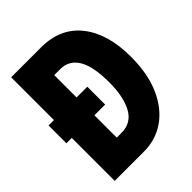

<svg xmlns="http://www.w3.org/2000/svg" viewBox="-203 -825 936 936"><g transform="rotate(-45 265.0 -357.0)"><path d="M37 0V-296H0V-419H37V-714H243Q376 -714 448.5 -622.5Q521 -531 521 -372Q521 -254 484 -171Q447 -88 383.5 -44Q320 0 239 0ZM226 -142Q294 -142 326 -200.5Q358 -259 358 -359Q358 -468 326.5 -520.5Q295 -573 234 -573H193V-419H267V-296H193V-142Z"/></g></svg>

Font: Noto Sans Mono Condensed Black
Style: Regular
Weight: 900
Width: 3
Designer: Monotype Design Team
Foundry: Monotype Imaging Inc.
Version: Version 2.014